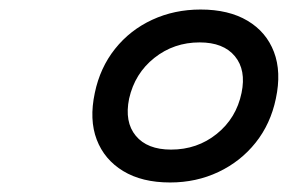

<svg xmlns="http://www.w3.org/2000/svg" viewBox="-20 -834 640 403"><path d="M337 -451Q278 -451 238.5 -475Q199 -499 183 -541Q167 -583 179 -639Q190 -692 221.5 -731.5Q253 -771 299.5 -792.5Q346 -814 401 -814Q460 -814 499.5 -790.5Q539 -767 555 -725Q571 -683 559 -627Q548 -574 516.5 -534.5Q485 -495 438.5 -473Q392 -451 337 -451ZM339 -520Q394 -520 435 -553Q476 -586 487 -639Q497 -687 473 -716Q449 -745 399 -745Q345 -745 304 -712.5Q263 -680 251 -627Q241 -578 265 -549Q289 -520 339 -520Z"/></svg>

Font: Victor Mono
Style: Italic
Weight: 400
Italic angle: -12°
Monospace: yes
Designer: Rune Bjørnerås
Version: Version 1.561;gftools[0.9.30]